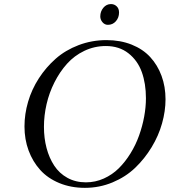

<svg xmlns="http://www.w3.org/2000/svg" viewBox="-20 -906 825 934"><path d="M99.1 -291Q99.1 -351.1 116.7 -411.1Q134.3 -471.2 168.9 -524.9Q203.6 -578.6 251 -620.4Q298.3 -662.1 362.5 -686.5Q426.8 -710.9 498 -710.9Q565.4 -710.9 620.4 -689Q675.3 -667 710.9 -628.2Q746.6 -589.4 765.9 -536.9Q785.2 -484.4 785.2 -422.9Q785.2 -365.7 768.3 -305.7Q751.5 -245.6 717.5 -189.7Q683.6 -133.8 637.5 -89.6Q591.3 -45.4 527.6 -18.8Q463.9 7.8 393.1 7.8Q324.7 7.8 268.6 -15.4Q212.4 -38.6 175.8 -79.1Q139.2 -119.6 119.1 -173.8Q99.1 -228 99.1 -291ZM193.8 -289.1Q193.8 -233.9 206.5 -185.8Q219.2 -137.7 243.9 -100.1Q268.6 -62.5 308.1 -40.8Q347.7 -19 397.9 -19Q443.8 -19 485.1 -37.6Q526.4 -56.2 557.9 -87.4Q589.4 -118.7 614.7 -159.7Q640.1 -200.7 656.5 -246.6Q672.9 -292.5 681.4 -338.9Q689.9 -385.3 689.9 -428.2Q689.9 -499.5 669.7 -555.7Q649.4 -611.8 604.5 -647Q559.6 -682.1 495.1 -682.1Q439.5 -682.1 390.4 -658.7Q341.3 -635.3 305.9 -595.7Q270.5 -556.2 244.9 -505.4Q219.2 -454.6 206.5 -399.2Q193.8 -343.8 193.8 -289.1ZM467.8 -826.2Q467.8 -850.1 482.7 -868.2Q497.6 -886.2 520 -886.2Q536.1 -886.2 547.6 -875.2Q559.1 -864.3 559.1 -845.2Q559.1 -820.3 543.7 -802.7Q528.3 -785.2 504.9 -785.2Q489.3 -785.2 478.5 -797.9Q467.8 -810.5 467.8 -826.2Z"/></svg>

Font: Dehuti
Style: Bold-Italic
Weight: 700
Version: Version 1.2